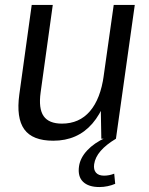

<svg xmlns="http://www.w3.org/2000/svg" viewBox="-20 -560 603 775"><path d="M144 -187Q135 -122 156 -91.5Q177 -61 230 -61Q300 -61 343 -111Q386 -161 399 -256L441 -323L432 -262Q413 -131 353 -61.5Q293 8 195 8Q111 8 78 -38Q45 -84 58 -179L108 -540H193ZM448 0H389L386 -165L439 -540H524ZM381 195Q337 195 315 173.5Q293 152 299 111Q304 77 332 47Q360 17 406 -4L448 0Q408 24 386 49.5Q364 75 360 103Q357 125 367.5 137Q378 149 400 149Q421 149 441 141L445 182Q431 188 414.5 191.5Q398 195 381 195Z"/></svg>

Font: Pathway Extreme SemiCondensed
Style: Italic
Weight: 400
Width: 4
Italic angle: -8°
Version: Version 1.001;gftools[0.9.26]